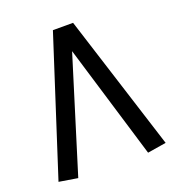

<svg xmlns="http://www.w3.org/2000/svg" viewBox="-119 -722 763 832"><g transform="rotate(-20 262.0 -306.0)"><path d="M509 0 310 -626H217L15 0L101 14L264 -512L423 14Z"/></g></svg>

Font: FiraGO Unicode
Style: Regular
Weight: 400
Designer: bBox Type
Foundry: bBox Type GmbH
Version: Version 1.001;PS 001.001;hotconv 1.0.88;makeotf.lib2.5.64775